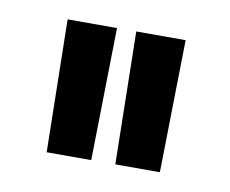

<svg xmlns="http://www.w3.org/2000/svg" viewBox="-40 -747 376 314"><g transform="rotate(10 148.0 -590.0)"><path d="M54 -480 50 -700H132L128 -480ZM164 -700H246L242 -480H168Z"/></g></svg>

Font: TASA Orbiter Display
Style: Regular
Weight: 400
Designer: Weizhong Zhang
Version: Version 1.000;Glyphs 3.1.2 (3151)